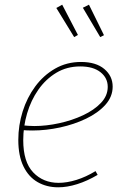

<svg xmlns="http://www.w3.org/2000/svg" viewBox="-20 -792 527 818"><path d="M228 6Q179 6 140.5 -16Q102 -38 80 -83Q58 -128 58 -196Q58 -258 76.5 -317Q95 -376 130 -423.5Q165 -471 214.5 -499.5Q264 -528 325 -528Q389 -528 424.5 -498Q460 -468 460 -423Q460 -380 429 -345.5Q398 -311 347 -286.5Q296 -262 236 -249Q176 -236 118 -236Q105 -236 94.5 -236.5Q84 -237 73 -238L77 -258Q88 -257 100.5 -256Q113 -255 126 -255Q177 -255 232 -267Q287 -279 334 -301Q381 -323 410 -353.5Q439 -384 439 -422Q439 -460 408 -484.5Q377 -509 322 -509Q265 -509 220 -482Q175 -455 143.5 -410Q112 -365 95.5 -309Q79 -253 79 -195Q79 -102 121.5 -57.5Q164 -13 230 -13Q265 -13 305.5 -25.5Q346 -38 387 -63L396 -47Q352 -21 309 -7.5Q266 6 228 6ZM296 -634 312 -643 245 -772 220 -758ZM407 -634 423 -642 359 -772 333 -759Z"/></svg>

Font: Bitter Thin
Style: Italic
Weight: 100
Italic angle: -9°
Designer: Sol Matas, and Bitter project Authors
Foundry: Sol Matas
Version: Version 2.002